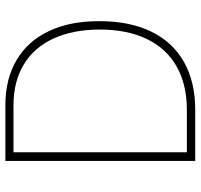

<svg xmlns="http://www.w3.org/2000/svg" viewBox="-36 -711 747 715"><g transform="rotate(-90 337.5 -353.5)"><path d="M95.7 0V-707H302.7Q400.9 -707 471.4 -665.3Q542 -623.5 579.3 -544.7Q616.7 -465.8 616.2 -356.4Q616.2 -244.1 577.4 -164.1Q538.6 -84 464.4 -42Q390.1 0 286.1 0ZM286.1 -31.2Q381.3 -31.2 448.5 -69.8Q515.6 -108.4 550.3 -181.4Q585 -254.4 585 -356.4Q584.5 -456.5 551.3 -528.3Q518.1 -600.1 454.8 -638.4Q391.6 -676.8 302.7 -676.8H127.9V-31.2Z"/></g></svg>

Font: Pretendard Thin
Style: Regular
Weight: 100
Designer: Base glyphs from Inter by Rasmus Andersson; Hangeul glyphs from Noto Sans CJK(Source Han Sans) by Jang Soo-young and Kan
Foundry: Kil Hyung-jin
Version: Version 1.309